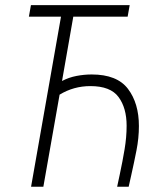

<svg xmlns="http://www.w3.org/2000/svg" viewBox="-20 -713 626 733"><path d="M98.6 0 212.9 -649.4H90.3L98.1 -693.4H475.1L467.3 -649.4H259.8L216.8 -403.8Q242.7 -417.5 272 -423.1Q301.3 -428.7 330.1 -428.7Q426.8 -428.7 468.5 -373.8Q510.3 -318.8 510.3 -231.9Q510.3 -186 501 -138.7Q491.7 -91.3 480.5 -41.5L471.2 0H427.2L437.5 -48.3Q448.2 -98.1 455.8 -144Q463.4 -189.9 463.4 -232.9Q463.4 -300.8 432.6 -342.5Q401.9 -384.3 325.2 -384.3Q261.2 -384.3 207.5 -351.6L145.5 0Z"/></svg>

Font: Cascadia Mono ExtraLight
Style: Italic
Weight: 200
Italic angle: -10°
Monospace: yes
Designer: Aaron Bell
Foundry: Saja Typeworks
Version: Version 2404.023; ttfautohint (v1.8.4)